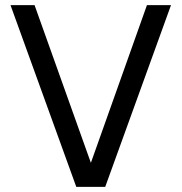

<svg xmlns="http://www.w3.org/2000/svg" viewBox="-20 -730 709 750"><path d="M278 0 21 -710H115L335 -94L554 -710H648L391 0Z"/></svg>

Font: Geist
Style: Regular
Weight: 400
Designer: Basement.studio, Andrés Briganti, Mateo Zaragoza
Foundry: Basement.studio, Vercel, Andrés Briganti, Guido Ferreyra, Mateo Zaragoza
Version: Version 1.401